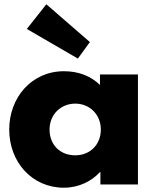

<svg xmlns="http://www.w3.org/2000/svg" viewBox="-20 -860 723 895"><path d="M196 -840 105 -725 343 -587 399 -664ZM23 -256C23 -406 128 -528 278 -528C347 -528 404 -505 446 -464V-513H623V0H448V-58H446C408 -16 348 15 278 15C128 15 23 -106 23 -256ZM211 -256C211 -186 259 -136 331 -136C400 -136 450 -186 450 -256C450 -327 397 -377 331 -377C264 -377 211 -327 211 -256Z"/></svg>

Font: Hussar Techniczny
Style: Bold 
Weight: 700
Foundry: Cannot Into Space Fonts
Version: Version 0.77